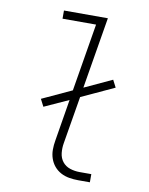

<svg xmlns="http://www.w3.org/2000/svg" viewBox="-83 -796 666 857"><g transform="rotate(10 250.0 -367.5)"><path d="M331 0Q310 0 289.5 -3.5Q269 -7 251.5 -16.5Q234 -26 221.5 -41Q209 -56 202.5 -75Q196 -94 196 -115Q196 -136 200 -158L231 -346L121 -296L104 -329L238 -391L289 -698H137V-735H336L282 -411L407 -469L424 -436L275 -367L239 -152Q235 -129 237.5 -106.5Q240 -84 253 -67.5Q266 -51 287 -44Q308 -37 331 -37H384V0Z"/></g></svg>

Font: Iosevka SS04 XLt Obl
Style: Regular
Weight: 200
Italic angle: -9°
Monospace: yes
Designer: Belleve Invis
Foundry: Belleve Invis
Version: Version 19.0.0; ttfautohint (v1.8.4)